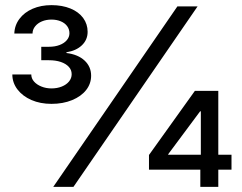

<svg xmlns="http://www.w3.org/2000/svg" viewBox="-20 -732 948 752"><path d="M674.8 -707H753.9L267.6 0H188.5ZM563.5 -125 743.2 -376H793.9V-295.9H763.7L638.7 -127.9V-126H886.7V-67.4H563.5ZM764.6 -85.9 766.6 -110.4V-376H835V0H764.6ZM28.3 -440.4H102.5Q102.5 -424.8 113.3 -412.6Q124 -400.4 142.1 -393.1Q160.2 -385.7 181.6 -385.7Q204.1 -385.7 222.2 -393.1Q240.2 -400.4 250.5 -413.1Q260.7 -425.8 260.7 -441.4Q260.7 -458 249.5 -470.2Q238.3 -482.4 218.3 -489.3Q198.2 -496.1 171.9 -496.1H141.6V-548.8H171.9Q195.3 -548.8 213.4 -555.7Q231.4 -562.5 241.7 -574.7Q252 -586.9 252 -601.6Q252 -617.2 243.2 -629.4Q234.4 -641.6 218.3 -648.4Q202.1 -655.3 181.6 -655.3Q161.1 -655.3 144.5 -648.4Q127.9 -641.6 117.7 -628.9Q107.4 -616.2 107.4 -600.6H36.1Q37.1 -632.8 56.2 -658.2Q75.2 -683.6 107.9 -697.8Q140.6 -711.9 181.6 -711.9Q223.6 -711.9 255.9 -698.7Q288.1 -685.5 305.7 -661.6Q323.2 -637.7 323.2 -607.4Q323.2 -576.2 300.8 -554.7Q278.3 -533.2 240.2 -527.3V-524.4Q286.1 -518.6 311.5 -494.6Q336.9 -470.7 336.9 -435.5Q336.9 -404.3 317.4 -379.4Q297.9 -354.5 262.2 -339.8Q226.6 -325.2 181.6 -325.2Q137.7 -325.2 103 -340.3Q68.4 -355.5 48.3 -381.8Q28.3 -408.2 28.3 -440.4Z"/></svg>

Font: Pretendard JP Variable
Style: Regular
Weight: 400
Designer: Base glyphs from Inter by Rasmus Andersson; Hangul glyphs from Noto Sans CJK(Source Han Sans) by Jang Soo-young and Kang
Foundry: Kil Hyung-jin
Version: Version 1.307;Glyphs 3.2 (3192)